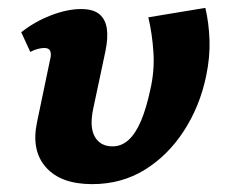

<svg xmlns="http://www.w3.org/2000/svg" viewBox="-20 -455 578 488"><path d="M214 13Q135 13 97 -29.5Q59 -72 74 -144L107 -302Q110 -313 109 -320Q108 -327 104 -330Q100 -333 92 -333Q85 -333 75.5 -330.5Q66 -328 57 -323L34 -373Q68 -400 109.5 -416Q151 -432 186 -432Q217 -432 232.5 -419Q248 -406 251.5 -382.5Q255 -359 248 -325L217 -179Q207 -132 221 -107.5Q235 -83 266 -83Q289 -83 307 -99.5Q325 -116 338.5 -148Q352 -180 362 -227Q373 -274 370 -321.5Q367 -369 357 -411L502 -435Q511 -396 512.5 -353Q514 -310 504 -262Q488 -185 447.5 -122.5Q407 -60 348 -23.5Q289 13 214 13Z"/></svg>

Font: Ysabeau Infant ExtraBold
Style: Italic
Weight: 800
Italic angle: -12°
Designer: Christian Thalmann (Catharsis Fonts)
Version: Version 2.001;gftools[0.9.30]; featfreeze: ss01,ss02,lnum